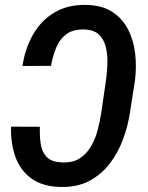

<svg xmlns="http://www.w3.org/2000/svg" viewBox="-20 -741 593 771"><path d="M24.4 -232.4 140.1 -231.9Q138.7 -194.8 143.6 -162.6Q148.4 -130.4 168.2 -110.1Q188 -89.8 231.9 -88.9Q274.4 -87.4 302 -106.2Q329.6 -125 346.9 -155.8Q364.3 -186.5 373.3 -222.7Q382.3 -258.8 387.2 -292.5L405.8 -419.9Q409.7 -448.2 411.1 -482.4Q412.6 -516.6 406 -547.9Q399.4 -579.1 379.4 -600.1Q359.4 -621.1 319.8 -622.6Q273.9 -624 246.8 -604Q219.7 -584 205.8 -550Q191.9 -516.1 184.6 -476.6L70.3 -476.1Q80.6 -546.4 112.8 -602.5Q145 -658.7 198.7 -690.9Q252.4 -723.1 328.1 -721.2Q391.1 -719.7 431.9 -692.6Q472.7 -665.5 494.9 -621.6Q517.1 -577.6 522.9 -524.7Q528.8 -471.7 522 -418.5L502.4 -292.5Q494.1 -235.8 473.9 -181.2Q453.6 -126.5 419.7 -82.8Q385.7 -39.1 337.4 -13.9Q289.1 11.2 223.6 9.8Q150.9 8.3 106.2 -24.2Q61.5 -56.6 42 -110.8Q22.5 -165 24.4 -232.4Z"/></svg>

Font: Roboto Condensed Medium
Style: Italic
Weight: 500
Italic angle: -12°
Designer: Christian Robertson
Foundry: Google
Version: Version 3.0; 2020